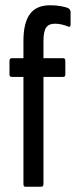

<svg xmlns="http://www.w3.org/2000/svg" viewBox="-20 -709 288 729"><path d="M76 0Q69 0 69 -10V-417H25Q16 -417 16 -426V-478Q16 -488 25 -488H69V-554Q69 -622 93.5 -655.5Q118 -689 170 -689Q193 -689 212 -685.5Q231 -682 241 -677Q248 -671 248 -663V-615Q248 -610 245 -608Q242 -606 237 -609Q227 -613 214.5 -616Q202 -619 188 -619Q165 -619 155 -604Q145 -589 145 -553V-488H220Q228 -488 228 -478V-426Q228 -417 220 -417H145V-10Q145 0 136 0Z"/></svg>

Font: Sofia Sans Extra Condensed Medium
Style: Regular
Weight: 500
Version: Version 4.100